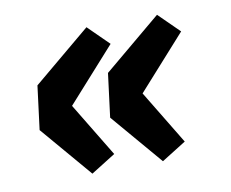

<svg xmlns="http://www.w3.org/2000/svg" viewBox="-57 -565 697 579"><g transform="rotate(-10 291.5 -276.0)"><path d="M48 -214 65 -348 241 -495 304 -433 157 -269 257 -104 182 -57ZM264 -214 281 -348 457 -495 520 -433 373 -269 473 -104 398 -57Z"/></g></svg>

Font: Nebula Sans Black
Style: Regular
Weight: 900
Italic angle: -9°
Designer: Paul D. Hunt for Adobe (as Source Sans)
Foundry: Nebula Entertainment & Broadcasting LLC
Version: Version 1.010